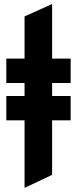

<svg xmlns="http://www.w3.org/2000/svg" viewBox="-20 -742 384 958"><path d="M11.5 -141.5V-263H102.5V-328H11.5V-449.5H102.5V-660L240 -722V-449.5H332.5V-328H240V-263H332.5V-141.5H240V130.5L102.5 195.5V-141.5Z"/></svg>

Font: Overpass ExtraBold
Style: Regular
Weight: 800
Designer: Delve Withrington, Dave Bailey, Thomas Jockin
Foundry: Delve Fonts LLC
Version: Version 4.000; ttfautohint (v1.8.3)